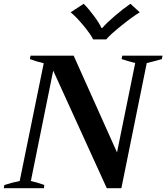

<svg xmlns="http://www.w3.org/2000/svg" viewBox="-37 -994 878 1014"><path d="M336 -929 405 -974Q431 -948 459.5 -909.5Q488 -871 499 -846H503Q525 -872 570 -910.5Q615 -949 652 -974L701 -929Q663 -906 604.5 -859Q546 -812 524 -786H455Q442 -813 403 -860Q364 -907 336 -929ZM-14 -17Q30 -31 67 -38L194 -660Q155 -669 121 -682L124 -700H352L581 -189L677 -661Q636 -672 605 -682L609 -700H821L818 -682Q792 -674 738 -661L604 0H527L244 -621L126 -38Q156 -32 197 -17L195 0H-17Z"/></svg>

Font: Trirong
Style: Bold Italic
Weight: 700
Italic angle: -12°
Designer: Katatrad Team
Foundry: CadsonDemak
Version: Version 1.001